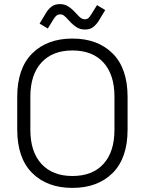

<svg xmlns="http://www.w3.org/2000/svg" viewBox="-20 -902 706 936"><path d="M333 14Q210 14 137 -58.5Q64 -131 64 -271V-429Q64 -569 137 -641.5Q210 -714 333 -714Q456 -714 529 -641.5Q602 -569 602 -429V-271Q602 -131 529 -58.5Q456 14 333 14ZM333 -44Q431 -44 484.5 -103Q538 -162 538 -269V-431Q538 -538 484.5 -597Q431 -656 333 -656Q236 -656 182 -597Q128 -538 128 -431V-269Q128 -162 182 -103Q236 -44 333 -44ZM213 -763 173 -787 205 -840Q215 -857 231 -869.5Q247 -882 272 -882Q295 -882 313 -870.5Q331 -859 351 -837Q365 -821 374 -814.5Q383 -808 393 -808Q404 -808 410.5 -813.5Q417 -819 423 -829L453 -877L493 -853L461 -800Q451 -784 435.5 -771Q420 -758 394 -758Q371 -758 353 -769.5Q335 -781 315 -803Q301 -819 292.5 -825.5Q284 -832 273 -832Q263 -832 255.5 -826Q248 -820 242 -810Z"/></svg>

Font: Space Grotesk Light Light
Style: Regular
Weight: 300
Version: Version 2.000